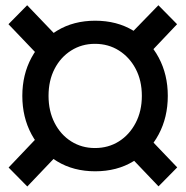

<svg xmlns="http://www.w3.org/2000/svg" viewBox="-20 -690 690 714"><path d="M139.5 -466 11.5 -600 81 -670.5 216.5 -529ZM81.5 3.5 12 -67 137.5 -199 212.5 -134ZM569.5 3 435 -138 509 -203.5 639 -67.5ZM511 -465.5 433.5 -531 569 -670.5 638.5 -600ZM334 -53Q253.5 -53 192.5 -90Q131.5 -127 97.2 -190.5Q63 -254 63 -333.5Q63 -412.5 97.2 -475.8Q131.5 -539 192.5 -576Q253.5 -613 334 -613Q415 -613 475.8 -576Q536.5 -539 570.2 -475.8Q604 -412.5 604 -333.5Q604 -254 570.2 -190.5Q536.5 -127 475.8 -90Q415 -53 334 -53ZM333 -139.5Q383 -139.5 422.2 -164.2Q461.5 -189 484.5 -233Q507.5 -277 507.5 -333.5Q507.5 -390.5 484.5 -434Q461.5 -477.5 422.2 -502.2Q383 -527 333 -527Q284 -527 244.8 -502.2Q205.5 -477.5 183 -434Q160.5 -390.5 160.5 -333.5Q160.5 -277 183 -233Q205.5 -189 244.8 -164.2Q284 -139.5 333 -139.5Z"/></svg>

Font: Azeret Mono Thin
Style: Regular
Weight: 100
Designer: Martin Vácha
Foundry: Displaay
Version: Version 1.002